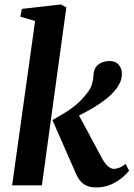

<svg xmlns="http://www.w3.org/2000/svg" viewBox="-20 -834 601 864"><path d="M34.5 0 138 -739.5 71.5 -759 78.5 -794 254.5 -814 278.5 -800.5 168.5 0ZM413.5 9.5Q389.5 9.5 372 2.5Q354.5 -4.5 342.8 -18.2Q331 -32 322 -52L216 -293.5Q243.5 -309.5 269.2 -324.8Q295 -340 320.5 -361Q346 -382 372 -415Q388 -434.5 394 -455.8Q400 -477 401 -498Q402 -521 413.2 -534.5Q424.5 -548 440.8 -553.8Q457 -559.5 472 -559.5Q499.5 -559.5 513.8 -543.2Q528 -527 528.5 -504.5Q529 -481.5 520 -462.5Q511 -443.5 498.5 -429Q481.5 -407.5 456.2 -387.5Q431 -367.5 402.2 -350.5Q373.5 -333.5 346.2 -319.8Q319 -306 297 -296.5L320.5 -342.5L440.5 -119Q453 -96.5 466.8 -85.2Q480.5 -74 493 -74Q502.5 -74 516.8 -79.2Q531 -84.5 545 -96.5L561 -66Q552 -53.5 531 -35.5Q510 -17.5 480 -4Q450 9.5 413.5 9.5Z"/></svg>

Font: Merriweather 36pt
Style: Bold Italic
Weight: 700
Italic angle: -7.8°
Version: Version 2.101